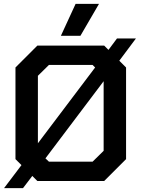

<svg xmlns="http://www.w3.org/2000/svg" viewBox="-20 -936 732 993"><path d="M597 -622 632 -587V-113L519 0H173L147 -26L99 37H1L91 -82L60 -113V-587L173 -700H519L541 -678L585 -737H683ZM176 -195 472 -587 459 -600H233L176 -544ZM516 -516 215 -117 233 -100H459L516 -156ZM371 -916H492L396 -751H295Z"/></svg>

Font: Chakra Petch SemiBold
Style: Regular
Weight: 600
Designer: Katatrad Aksorn Co.,Ltd.
Foundry: Cadson Demak Co.,Ltd.
Version: Version 1.000; ttfautohint (v1.6)